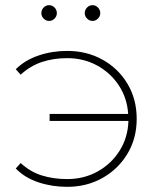

<svg xmlns="http://www.w3.org/2000/svg" viewBox="-20 -719 606 743"><path d="M240 4Q181 4 128.5 -13.5Q76 -31 41 -67L60 -88Q97 -54 142 -40Q187 -26 240 -26Q305 -26 358 -55.5Q411 -85 443 -136Q475 -187 477 -251H172V-278H476Q472 -340 439.5 -389Q407 -438 355 -466Q303 -494 240 -494Q187 -494 142 -479Q97 -464 60 -430L41 -451Q76 -486 128.5 -504Q181 -522 240 -522Q316 -522 377 -488Q438 -454 473.5 -394.5Q509 -335 509 -259Q509 -184 473.5 -124.5Q438 -65 377 -30.5Q316 4 240 4ZM338 -638Q326 -638 317 -647Q308 -656 308 -668Q308 -681 317 -690Q326 -699 338 -699Q350 -699 359 -690Q368 -681 368 -668Q368 -656 359 -647Q350 -638 338 -638ZM170 -638Q158 -638 149 -647Q140 -656 140 -668Q140 -681 149 -690Q158 -699 170 -699Q182 -699 191 -690Q200 -681 200 -668Q200 -656 191 -647Q182 -638 170 -638Z"/></svg>

Font: Montserrat ExtraLight
Style: Regular
Weight: 200
Designer: Julieta Ulanovsky
Foundry: Julieta Ulanovsky
Version: Version 9.000; ttfautohint (v1.8.4.7-5d5b)